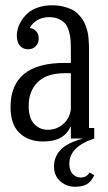

<svg xmlns="http://www.w3.org/2000/svg" viewBox="-20 -526 411 729"><path d="M337.9 -40V0Q243.2 30.8 243.2 96.2Q243.2 120.6 255.6 134.3Q268.1 147.9 287.1 147.9Q309.1 147.9 319.8 128.9L337.9 139.2Q327.6 162.1 311 172.6Q294.4 183.1 265.1 183.1Q232.9 183.1 209 162.4Q185.1 141.6 185.1 106Q185.1 68.8 210.7 42.2Q236.3 15.6 295.9 0H249V-46.9Q234.9 -16.6 209.5 -2.7Q184.1 11.2 143.1 11.2Q87.9 11.2 54 -21.2Q20 -53.7 20 -119.1Q20 -287.1 225.1 -287.1H249V-339.8Q249 -359.9 248 -374Q247.1 -388.2 242.2 -406Q237.3 -423.8 229 -434.6Q220.7 -445.3 204.6 -453.1Q188.5 -460.9 166 -460.9Q141.1 -460.9 121.8 -449.5Q102.5 -438 92.8 -419.9Q108.4 -417.5 117.7 -407Q127 -396.5 127 -379.9Q127 -362.3 115.7 -350.6Q104.5 -338.9 86.9 -338.9Q67.4 -338.9 55.7 -352.3Q43.9 -365.7 43.9 -392.1Q43.9 -404.3 47.9 -418.2Q51.8 -432.1 61.8 -448Q71.8 -463.9 86.2 -476.6Q100.6 -489.3 124.3 -497.6Q147.9 -505.9 176.8 -505.9Q199.7 -505.9 218.8 -501.5Q237.8 -497.1 251.5 -490.5Q265.1 -483.9 276.1 -472.9Q287.1 -461.9 293.7 -451.9Q300.3 -441.9 305.4 -427.7Q310.5 -413.6 312.7 -403.8Q314.9 -394 316.2 -379.6Q317.4 -365.2 317.6 -358.4Q317.9 -351.6 317.9 -340.8V-40ZM162.1 -33.2Q193.8 -33.2 219 -54.2Q244.1 -75.2 249 -110.8V-248H225.1Q157.2 -248 123 -213.9Q88.9 -179.7 88.9 -124Q88.9 -77.1 109.9 -55.2Q130.9 -33.2 162.1 -33.2Z"/></svg>

Font: Margherita
Style: Regular
Weight: 400
Designer: James Puckett
Foundry: Dunwich Type Founders
Version: Version 1.008;hotconv 1.0.109;makeotfexe 2.5.65596